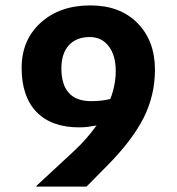

<svg xmlns="http://www.w3.org/2000/svg" viewBox="-20 -690 654 710"><path d="M553 -432Q553 -338 511.5 -255Q470 -172 377 -78L300 0H115L114 -2L252 -130Q277 -153 298 -177Q319 -201 337 -226Q321 -223 305 -221Q289 -219 273 -219Q170 -219 115 -276Q60 -333 60 -439Q60 -542 130.5 -606Q201 -670 314 -670Q424 -670 488.5 -604.5Q553 -539 553 -432ZM388 -324Q398 -350 403 -376Q408 -402 408 -428Q408 -485 382 -519Q356 -553 312 -553Q262 -553 234.5 -522.5Q207 -492 207 -437Q207 -377 234.5 -346.5Q262 -316 316 -316Q337 -316 354.5 -318Q372 -320 388 -324Z"/></svg>

Font: Intel One Mono
Style: Bold
Weight: 700
Monospace: yes
Designer: Fred Shallcrass
Foundry: Frere-Jones Type LLC
Version: Version 1.400;hotconv 1.1.0;makeotfexe 2.6.0;FJTRelease1.4